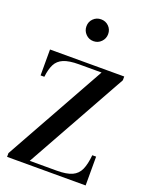

<svg xmlns="http://www.w3.org/2000/svg" viewBox="-186 -1147 987 1246"><g transform="rotate(20 307.0 -524.0)"><path d="M22 0V-26L411 -724H255Q187 -724 149.2 -708Q111.5 -692 94.5 -658.2Q77.5 -624.5 71.5 -571H45.5V-750H558V-724L169 -26H355Q423.5 -26 460.8 -43Q498 -60 515 -97.8Q532 -135.5 538 -199H564.5V0ZM291 -897Q259.5 -897 237.8 -919.2Q216 -941.5 216 -972.5Q216 -1004.5 237.8 -1026Q259.5 -1047.5 291 -1047.5Q322.5 -1047.5 344.2 -1026Q366 -1004.5 366 -972.5Q366 -941.5 344.2 -919.2Q322.5 -897 291 -897Z"/></g></svg>

Font: Bodoni Moda SC 9pt SemiBold
Style: Regular
Weight: 600
Designer: Owen Earl
Foundry: indestructible type
Version: Version 2.005